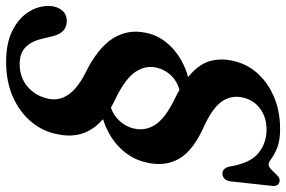

<svg xmlns="http://www.w3.org/2000/svg" viewBox="-180 -576 959 644"><g transform="rotate(-90 300.0 -254.5)"><path d="M189 205Q150 205 126.5 195.5Q103 186 90 176.2Q77 166.5 69.5 166.5Q61.5 166.5 52.5 175.8Q43.5 185 34.5 194.2Q25.5 203.5 17.5 203.5Q-4 203.5 -2 178L13 40.5Q15.5 15.5 35.5 12Q55.5 9 62.5 33.5Q73.5 103.5 107 131.5Q140.5 159.5 187 159.5Q228 159.5 256.8 138.2Q285.5 117 294 81.5Q303 45.5 284 14Q265 -17.5 205.5 -46.5Q118 -84.5 90 -132.2Q62 -180 76 -241Q86.5 -292.5 125.2 -331.8Q164 -371 222 -389Q151 -450 171.5 -542.5Q180 -589.5 212 -628.5Q244 -667.5 295.5 -690.8Q347 -714 414.5 -714Q477 -714 519 -692.8Q561 -671.5 581.8 -638.2Q602.5 -605 601.5 -568.5Q600.5 -543.5 587.2 -527Q574 -510.5 551 -510.5Q512.5 -510.5 500.5 -556L493.5 -584.5Q485.5 -625.5 465 -647Q444.5 -668.5 406.5 -668.5Q362 -668.5 330.8 -642Q299.5 -615.5 290.5 -573Q274.5 -500 376 -448.5Q461 -406.5 492.8 -355.8Q524.5 -305 511.5 -245Q501.5 -195.5 461.8 -157.8Q422 -120 363 -103.5Q404.5 -70 415.8 -33Q427 4 417.5 46.5Q408 92 376.8 127.8Q345.5 163.5 297.2 184.2Q249 205 189 205ZM284.5 -151Q304 -142 320 -132.5Q349 -140.5 368.2 -160.5Q387.5 -180.5 394 -207Q403.5 -243.5 382.2 -277.5Q361 -311.5 297.5 -343.5Q277.5 -352.5 260.5 -362.5Q233.5 -353.5 214.8 -332.2Q196 -311 190 -284Q182 -245 203.8 -212.8Q225.5 -180.5 284.5 -151Z"/></g></svg>

Font: Fraunces 72pt S050 SemiBold
Style: Italic
Weight: 600
Italic angle: -16°
Version: Version 1.000; ttfautohint (v1.8.3)